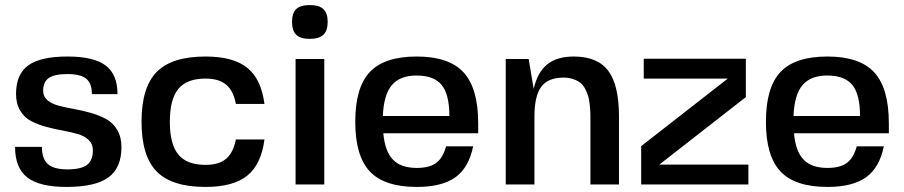

<svg xmlns="http://www.w3.org/2000/svg" viewBox="-20 -735 3602 765"><path d="M151.9 -373Q151.9 -350.6 168.9 -335.9Q186 -321.3 213.6 -314Q241.2 -306.6 274.4 -300.8Q307.6 -294.9 341.1 -285.4Q374.5 -275.9 402.1 -261.2Q429.7 -246.6 446.8 -218Q463.9 -189.5 463.9 -148.9Q463.9 -65.9 411.9 -28.1Q359.9 9.8 245.1 9.8Q137.2 9.8 88.6 -28.1Q40 -65.9 40 -149.9H147Q147 -102.1 170.9 -81.1Q194.8 -60.1 249 -60.1Q302.7 -60.1 326.4 -77.9Q350.1 -95.7 350.1 -136.2Q350.1 -161.1 333.3 -177.2Q316.4 -193.4 289.3 -201.2Q262.2 -209 229.7 -214.8Q197.3 -220.7 164.6 -229.5Q131.8 -238.3 104.7 -252.2Q77.6 -266.1 60.8 -293.7Q43.9 -321.3 43.9 -360.8Q43.9 -439 92.5 -474.4Q141.1 -509.8 249 -509.8Q353.5 -509.8 400.9 -474.1Q448.2 -438.5 448.2 -359.9H346.2Q346.2 -402.8 323.5 -421.4Q300.8 -439.9 249 -439.9Q197.3 -439.9 174.6 -424.3Q151.9 -408.7 151.9 -373Z M919.9 -179.2H1033.7Q1021 -80.1 965.3 -35.2Q909.7 9.8 798.8 9.8Q664.6 9.8 604.2 -51.8Q543.9 -113.3 543.9 -250Q543.9 -386.7 604.2 -448.2Q664.6 -509.8 798.8 -509.8Q909.7 -509.8 965.3 -464.8Q1021 -419.9 1033.7 -320.8H919.9Q910.2 -373.5 881.1 -397.7Q852.1 -421.9 798.8 -421.9Q724.6 -421.9 690.7 -380.9Q656.7 -339.8 656.7 -250Q656.7 -160.2 690.7 -119.1Q724.6 -78.1 798.8 -78.1Q852.1 -78.1 880.6 -102.1Q909.2 -126 919.9 -179.2Z M1272 0H1157.7V-500H1272ZM1214.8 -714.8Q1251.5 -714.8 1268.6 -698.7Q1285.6 -682.6 1285.6 -647.9Q1285.6 -612.8 1268.3 -596.4Q1251 -580.1 1213.9 -580.1Q1177.2 -580.1 1160.4 -596.4Q1143.6 -612.8 1143.6 -647.9Q1143.6 -683.1 1160.4 -699Q1177.2 -714.8 1214.8 -714.8Z M1885.3 -204.1H1507.3Q1513.7 -131.8 1545.7 -98.9Q1577.6 -65.9 1640.6 -65.9Q1690.9 -65.9 1717.8 -85.7Q1744.6 -105.5 1757.3 -151.9H1865.2Q1848.1 -67.4 1794.7 -28.8Q1741.2 9.8 1640.6 9.8Q1511.7 9.8 1453.6 -51.8Q1395.5 -113.3 1395.5 -250Q1395.5 -386.7 1453.6 -448.2Q1511.7 -509.8 1640.6 -509.8Q1769 -509.8 1827.1 -446.5Q1885.3 -383.3 1885.3 -243.2ZM1639.6 -434.1Q1573.7 -434.1 1541.3 -395.8Q1508.8 -357.4 1505.4 -272.9H1770.5Q1770.5 -358.9 1739.7 -396.5Q1709 -434.1 1639.6 -434.1Z M2085.4 -500H2086.4L2106.4 -380.9Q2121.6 -447.3 2160.4 -478.5Q2199.2 -509.8 2266.1 -509.8Q2360.8 -509.8 2403.6 -452.9Q2446.3 -396 2446.3 -270V0H2332.5V-247.1Q2332.5 -269.5 2332.3 -282.7Q2332 -295.9 2329.8 -317.1Q2327.6 -338.4 2323.7 -351.6Q2319.8 -364.7 2311.8 -380.4Q2303.7 -396 2292.7 -404.8Q2281.7 -413.6 2264.4 -419.7Q2247.1 -425.8 2225.1 -425.8Q2163.6 -425.8 2136.5 -389.2Q2109.4 -352.5 2109.4 -270V0H1995.1V-500Z M2606.9 -79.1H2961.9V0H2534.7V-152.8L2879.9 -421.9H2544.9V-501H2951.7V-348.1Z M3521.5 -204.1H3143.6Q3149.9 -131.8 3181.9 -98.9Q3213.9 -65.9 3276.9 -65.9Q3327.1 -65.9 3354 -85.7Q3380.9 -105.5 3393.6 -151.9H3501.5Q3484.4 -67.4 3430.9 -28.8Q3377.4 9.8 3276.9 9.8Q3147.9 9.8 3089.8 -51.8Q3031.7 -113.3 3031.7 -250Q3031.7 -386.7 3089.8 -448.2Q3147.9 -509.8 3276.9 -509.8Q3405.3 -509.8 3463.4 -446.5Q3521.5 -383.3 3521.5 -243.2ZM3275.9 -434.1Q3210 -434.1 3177.5 -395.8Q3145 -357.4 3141.6 -272.9H3406.7Q3406.7 -358.9 3376 -396.5Q3345.2 -434.1 3275.9 -434.1Z"/></svg>

Font: Fivo Sans Modern Med
Style: Regular
Weight: 450
Designer: Alexander Slobzheninov
Foundry: Alexander Slobzheninov
Version: 1.0